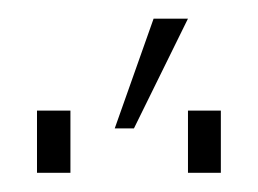

<svg xmlns="http://www.w3.org/2000/svg" viewBox="-20 -829 275 205"><path d="M102.5 -691.9 144 -809.1H180.7L123 -691.9ZM19.5 -644.5V-710.9H55.2V-644.5ZM180.7 -644.5V-710.9H215.8V-644.5Z"/></svg>

Font: Roboto Slab LO Thin
Style: Regular
Weight: 250
Designer: Google
Version: Version 2.00;September 28, 2018;FontCreator 11.5.0.2427 64-b